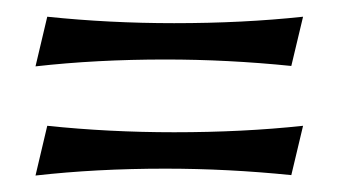

<svg xmlns="http://www.w3.org/2000/svg" viewBox="-20 -319 417 232"><path d="M22.9 -238.8 37.1 -298.8Q111.8 -291 190.4 -291Q273.9 -291 346.2 -298.8L332 -239.3Q255.4 -247.1 179.7 -247.1Q96.2 -247.1 22.9 -238.8ZM22.9 -106.9 37.1 -167Q111.8 -159.2 190.4 -159.2Q273.9 -159.2 346.2 -167L332 -107.4Q255.4 -115.2 179.7 -115.2Q96.2 -115.2 22.9 -106.9Z"/></svg>

Font: Quaaykop
Style: Regular
Weight: 400
Designer: Tup Wanders
Foundry: Free font, DO NOT SELL
Version: Version 1.00;July 31, 2023;FontCreator 11.5.0.2430 64-bit